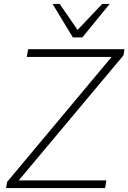

<svg xmlns="http://www.w3.org/2000/svg" viewBox="-20 -955 652 975"><path d="M11 0 16 -31 566 -689V-666H116L123 -705H612L607 -674L56 -16V-39H520L514 0ZM350 -765 247 -935H283L374 -803L499 -935H537L398 -765Z"/></svg>

Font: Nunito Sans 12pt ExtraLight 12pt ExtraLight
Style: Italic
Weight: 250
Italic angle: -9°
Version: Version 3.101;gftools[0.9.27]